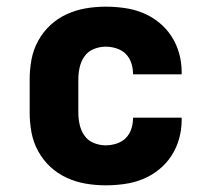

<svg xmlns="http://www.w3.org/2000/svg" viewBox="-20 -548 640 576"><path d="M297 8Q267 8 237.5 3Q208 -2 180.5 -14.5Q153 -27 131 -47.5Q109 -68 94.5 -94.5Q80 -121 74.5 -150.5Q69 -180 69 -210V-310Q69 -340 74.5 -369.5Q80 -399 94.5 -425.5Q109 -452 131 -472.5Q153 -493 180.5 -505.5Q208 -518 237.5 -523Q267 -528 297 -528Q325 -528 353.5 -524Q382 -520 408 -509.5Q434 -499 456.5 -481Q479 -463 494.5 -439Q510 -415 517.5 -387.5Q525 -360 525 -332V-325H379V-328Q379 -344 373.5 -360Q368 -376 356.5 -387Q345 -398 329 -403Q313 -408 297 -408Q279 -408 261.5 -401Q244 -394 233.5 -379Q223 -364 219 -346Q215 -328 215 -310V-210Q215 -192 219 -174Q223 -156 233.5 -141Q244 -126 261.5 -119Q279 -112 297 -112Q313 -112 329 -117Q345 -122 356.5 -133Q368 -144 373.5 -160Q379 -176 379 -192V-195H525V-188Q525 -160 517.5 -132.5Q510 -105 494.5 -81Q479 -57 456.5 -39Q434 -21 408 -10.5Q382 0 353.5 4Q325 8 297 8Z"/></svg>

Font: Iosevka Heavy Extended
Style: Regular
Weight: 900
Width: 7
Monospace: yes
Designer: Belleve Invis
Foundry: Belleve Invis
Version: Version 32.5.0; ttfautohint (v1.8.4)